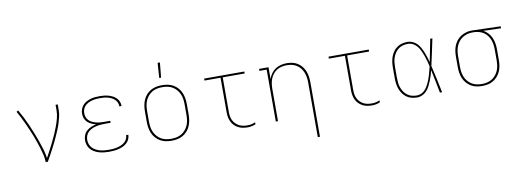

<svg xmlns="http://www.w3.org/2000/svg" viewBox="-70 -1177 4940 1824"><g transform="rotate(-10 2400.0 -264.5)"><path d="M286 0Q286 -35 278 -69Q270 -103 260 -136Q250 -169 238.5 -202Q227 -235 214.5 -267.5Q202 -300 188 -331.5Q174 -363 159.5 -395Q145 -427 129.5 -457.5Q114 -488 96 -519L114 -528Q136 -490 156 -450.5Q176 -411 193.5 -370.5Q211 -330 227.5 -289Q244 -248 258.5 -206.5Q273 -165 286 -122.5Q299 -80 305 -36Q324 -70 342 -104.5Q360 -139 377.5 -174Q395 -209 410.5 -244.5Q426 -280 439.5 -316.5Q453 -353 463 -391Q473 -429 473 -468V-520H494V-468Q494 -436 487 -405Q480 -374 470.5 -343.5Q461 -313 449 -284Q437 -255 424 -226Q411 -197 397 -168.5Q383 -140 368 -111.5Q353 -83 338 -55.5Q323 -28 307 0Z M897 8Q873 8 849.5 5.5Q826 3 803 -3.5Q780 -10 759 -21.5Q738 -33 722 -50.5Q706 -68 698 -91Q690 -114 690 -138Q690 -163 699.5 -187.5Q709 -212 728 -228.5Q747 -245 770.5 -255Q794 -265 819 -271Q797 -276 776 -285.5Q755 -295 738.5 -310.5Q722 -326 714 -348Q706 -370 706 -392Q706 -414 713.5 -435.5Q721 -457 735.5 -473.5Q750 -490 769.5 -500.5Q789 -511 810 -517.5Q831 -524 853 -526Q875 -528 897 -528Q918 -528 939.5 -526Q961 -524 981.5 -518.5Q1002 -513 1021 -503.5Q1040 -494 1055.5 -479.5Q1071 -465 1079.5 -445Q1088 -425 1088 -404V-400H1067V-403Q1067 -422 1059 -439Q1051 -456 1037 -468.5Q1023 -481 1006 -489Q989 -497 971 -501.5Q953 -506 934.5 -507.5Q916 -509 897 -509Q878 -509 858.5 -507Q839 -505 820.5 -500Q802 -495 784.5 -486Q767 -477 753.5 -463Q740 -449 733.5 -430.5Q727 -412 727 -392Q727 -373 734 -354.5Q741 -336 755 -322.5Q769 -309 786.5 -301Q804 -293 823 -288Q842 -283 861.5 -281.5Q881 -280 900 -280H958V-261H900Q879 -261 858 -259Q837 -257 816.5 -252Q796 -247 776.5 -238Q757 -229 741.5 -214.5Q726 -200 718.5 -179.5Q711 -159 711 -138Q711 -117 718.5 -96.5Q726 -76 740.5 -61Q755 -46 774 -36Q793 -26 813.5 -20.5Q834 -15 855 -13Q876 -11 897 -11Q917 -11 937 -12.5Q957 -14 976.5 -18.5Q996 -23 1014.5 -30.5Q1033 -38 1048.5 -50.5Q1064 -63 1073.5 -81Q1083 -99 1083 -119V-120H1104V-118Q1104 -96 1094 -75Q1084 -54 1067 -39.5Q1050 -25 1029 -15.5Q1008 -6 986.5 -1Q965 4 942.5 6Q920 8 897 8Z M1500 8Q1472 8 1444 2.5Q1416 -3 1391.5 -17Q1367 -31 1348 -52.5Q1329 -74 1318 -100Q1307 -126 1302.5 -154Q1298 -182 1298 -210V-310Q1298 -338 1302.5 -366Q1307 -394 1318 -420Q1329 -446 1348 -467.5Q1367 -489 1391.5 -503Q1416 -517 1444 -522.5Q1472 -528 1500 -528Q1528 -528 1556 -522.5Q1584 -517 1608.5 -503Q1633 -489 1652 -467.5Q1671 -446 1682 -420Q1693 -394 1697.5 -366Q1702 -338 1702 -310V-210Q1702 -182 1697.5 -154Q1693 -126 1682 -100Q1671 -74 1652 -52.5Q1633 -31 1608.5 -17Q1584 -3 1556 2.5Q1528 8 1500 8ZM1500 -11Q1526 -11 1551 -16Q1576 -21 1598 -34Q1620 -47 1637 -67Q1654 -87 1664 -110.5Q1674 -134 1677.5 -159Q1681 -184 1681 -210V-310Q1681 -336 1677.5 -361Q1674 -386 1664 -409.5Q1654 -433 1637 -453Q1620 -473 1598 -486Q1576 -499 1551 -504Q1526 -509 1500 -509Q1474 -509 1449 -504Q1424 -499 1402 -486Q1380 -473 1363 -453Q1346 -433 1336 -409.5Q1326 -386 1322.5 -361Q1319 -336 1319 -310V-210Q1319 -184 1322.5 -159Q1326 -134 1336 -110.5Q1346 -87 1363 -67Q1380 -47 1402 -34Q1424 -21 1449 -16Q1474 -11 1500 -11ZM1487 -600 1497 -744H1519L1505 -600Z M2234 8Q2211 8 2188 4Q2165 0 2144.5 -10.5Q2124 -21 2107 -37.5Q2090 -54 2080 -75Q2070 -96 2065.5 -119Q2061 -142 2061 -165V-501H1906V-520H2294V-501H2082V-165Q2082 -144 2085.5 -124Q2089 -104 2098 -85.5Q2107 -67 2122 -52Q2137 -37 2155 -27.5Q2173 -18 2193.5 -14.5Q2214 -11 2234 -11Q2254 -11 2273.5 -15Q2293 -19 2311 -27V-8Q2293 0 2273.5 4Q2254 8 2234 8Z M2873 215V-310Q2873 -335 2869.5 -360Q2866 -385 2857 -408Q2848 -431 2832.5 -451Q2817 -471 2795.5 -484.5Q2774 -498 2749.5 -503.5Q2725 -509 2700 -509Q2675 -509 2650.5 -503.5Q2626 -498 2604.5 -484.5Q2583 -471 2567.5 -451Q2552 -431 2543 -408Q2534 -385 2530.5 -360Q2527 -335 2527 -310V0H2506V-501H2436V-520H2527V-407Q2536 -434 2553 -458Q2570 -482 2594 -498Q2618 -514 2646.5 -521Q2675 -528 2703 -528Q2731 -528 2758 -522Q2785 -516 2808 -501.5Q2831 -487 2848.5 -465Q2866 -443 2876 -417.5Q2886 -392 2890 -364.5Q2894 -337 2894 -310V215Z M3434 8Q3411 8 3388 4Q3365 0 3344.5 -10.5Q3324 -21 3307 -37.5Q3290 -54 3280 -75Q3270 -96 3265.5 -119Q3261 -142 3261 -165V-501H3106V-520H3494V-501H3282V-165Q3282 -144 3285.5 -124Q3289 -104 3298 -85.5Q3307 -67 3322 -52Q3337 -37 3355 -27.5Q3373 -18 3393.5 -14.5Q3414 -11 3434 -11Q3454 -11 3473.5 -15Q3493 -19 3511 -27V-8Q3493 0 3473.5 4Q3454 8 3434 8Z M3869 8Q3842 8 3816 1.5Q3790 -5 3768 -20.5Q3746 -36 3730.5 -58Q3715 -80 3706 -105Q3697 -130 3693.5 -156.5Q3690 -183 3690 -210V-310Q3690 -337 3693.5 -363.5Q3697 -390 3706 -415Q3715 -440 3730.5 -462Q3746 -484 3768 -499.5Q3790 -515 3816 -521.5Q3842 -528 3869 -528Q3895 -528 3919 -517Q3943 -506 3960.5 -487.5Q3978 -469 3990.5 -446Q4003 -423 4012.5 -399.5Q4022 -376 4029.5 -351.5Q4037 -327 4044 -302Q4055 -356 4065.5 -410.5Q4076 -465 4087 -520H4108Q4094 -456 4081 -391.5Q4068 -327 4053 -263Q4069 -198 4082.5 -132Q4096 -66 4110 0H4089Q4078 -56 4067 -112.5Q4056 -169 4044 -225Q4038 -199 4030 -174Q4022 -149 4012.5 -125Q4003 -101 3991 -77.5Q3979 -54 3961.5 -34.5Q3944 -15 3919.5 -3.5Q3895 8 3869 8ZM3869 -11Q3889 -11 3908.5 -19Q3928 -27 3942.5 -41Q3957 -55 3968 -72.5Q3979 -90 3987.5 -108Q3996 -126 4003 -145.5Q4010 -165 4015.5 -184.5Q4021 -204 4026 -223.5Q4031 -243 4036 -263Q4030 -289 4023 -315Q4016 -341 4007 -366Q3998 -391 3987 -415.5Q3976 -440 3960 -461Q3944 -482 3920 -495.5Q3896 -509 3869 -509Q3845 -509 3821.5 -503Q3798 -497 3778.5 -482.5Q3759 -468 3745.5 -447.5Q3732 -427 3724 -404.5Q3716 -382 3713.5 -358Q3711 -334 3711 -310V-210Q3711 -186 3713.5 -162Q3716 -138 3724 -115.5Q3732 -93 3745.5 -72.5Q3759 -52 3778.5 -37.5Q3798 -23 3821.5 -17Q3845 -11 3869 -11Z M4496 8Q4468 8 4440.5 2.5Q4413 -3 4389 -17.5Q4365 -32 4346.5 -53.5Q4328 -75 4317 -101Q4306 -127 4302 -154.5Q4298 -182 4298 -210V-310Q4298 -337 4302 -364Q4306 -391 4316 -415.5Q4326 -440 4343 -461.5Q4360 -483 4383 -497.5Q4406 -512 4432 -520Q4458 -528 4485 -528H4500L4767 -520V-501L4597 -506Q4622 -493 4642 -471Q4662 -449 4673.5 -422.5Q4685 -396 4689.5 -367.5Q4694 -339 4694 -310V-210Q4694 -182 4690 -154.5Q4686 -127 4675 -101Q4664 -75 4645.5 -53.5Q4627 -32 4603 -17.5Q4579 -3 4551.5 2.5Q4524 8 4496 8ZM4496 -11Q4521 -11 4546 -16.5Q4571 -22 4592.5 -35Q4614 -48 4630.5 -68Q4647 -88 4656.5 -111Q4666 -134 4669.5 -159.5Q4673 -185 4673 -210V-310Q4673 -334 4670 -357.5Q4667 -381 4659 -403.5Q4651 -426 4637 -445.5Q4623 -465 4604 -479Q4585 -493 4562 -500Q4539 -507 4515 -509H4487Q4462 -509 4438.5 -501.5Q4415 -494 4394.5 -481Q4374 -468 4359 -448Q4344 -428 4335 -405.5Q4326 -383 4322.5 -358.5Q4319 -334 4319 -310V-210Q4319 -185 4322.5 -159.5Q4326 -134 4335.5 -111Q4345 -88 4361.5 -68Q4378 -48 4399.5 -35Q4421 -22 4446 -16.5Q4471 -11 4496 -11Z"/></g></svg>

Font: Iosevka HT Thin Extended
Style: Regular
Weight: 100
Width: 7
Monospace: yes
Designer: Belleve Invis
Foundry: Belleve Invis
Version: Version 32.3.0; ttfautohint (v1.8.4)